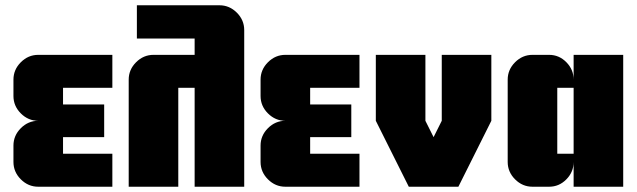

<svg xmlns="http://www.w3.org/2000/svg" viewBox="-20 -708 2414 728"><path d="M406 -125V0H125Q87 0 59 -28Q31 -56 31 -94V-156Q31 -194 59 -222Q87 -250 125 -250Q87 -250 59 -278Q31 -306 31 -344V-406Q31 -444 59 -472Q87 -500 125 -500H406V-375H219V-312H375V-188H219V-125Z M906 -594V0H718V-375H656V0H468V-406Q468 -444 496 -472Q524 -500 562 -500H718V-562H499V-688H812Q850 -688 878 -660Q906 -632 906 -594Z M1343 -125V0H1062Q1024 0 996 -28Q968 -56 968 -94V-156Q968 -194 996 -222Q1024 -250 1062 -250Q1024 -250 996 -278Q968 -306 968 -344V-406Q968 -444 996 -472Q1024 -500 1062 -500H1343V-375H1156V-312H1312V-188H1156V-125Z M1843 -250 1718 0H1530L1405 -250V-500H1593V-250L1624 -188L1655 -250V-500H1843Z M2343 0H2155V-94Q2155 -56 2127.5 -28Q2100 0 2062 0H1999Q1961 0 1933 -28Q1905 -56 1905 -94V-406Q1905 -444 1933 -472Q1961 -500 1999 -500H2062Q2100 -500 2127.5 -472Q2155 -444 2155 -406V-500H2343ZM2155 -375H2093V-125H2155Z"/></svg>

Font: CostaRica
Style: Normal
Weight: 900
Version: Version 1.3